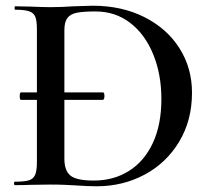

<svg xmlns="http://www.w3.org/2000/svg" viewBox="-20 -647 741 671"><path d="M651 -323Q651 -226 606 -151.5Q561 -77 485 -36.5Q409 4 318 4Q287 4 245 1Q230 0 207 -1Q184 -2 156 -2L85 -1Q66 0 32 0Q29 0 29 -6Q29 -12 32 -12Q66 -12 81.5 -17Q97 -22 103 -36.5Q109 -51 109 -81V-298H53Q49 -298 49 -311Q49 -324 53 -324H109V-544Q109 -574 103.5 -588Q98 -602 82 -607.5Q66 -613 33 -613Q31 -613 31 -619Q31 -625 33 -625L85 -624Q129 -622 156 -622Q196 -622 237 -625Q287 -627 304 -627Q406 -627 485 -587Q564 -547 607.5 -478Q651 -409 651 -323ZM544 -301Q544 -387 515.5 -457Q487 -527 435 -567Q383 -607 314 -607Q271 -607 248.5 -602.5Q226 -598 215.5 -584Q205 -570 205 -542V-324H340Q345 -324 345 -311Q345 -306 343.5 -302Q342 -298 340 -298H205V-92Q205 -51 226 -33.5Q247 -16 308 -16Q377 -16 430.5 -49.5Q484 -83 514 -147Q544 -211 544 -301Z"/></svg>

Font: Cormorant Garamond SemiBold
Style: Regular
Weight: 600
Designer: Christian Thalmann (Catharsis Fonts)
Version: Version 3.000